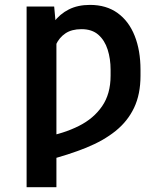

<svg xmlns="http://www.w3.org/2000/svg" viewBox="-20 -573 692 796"><path d="M213.9 -444.3V203.1H90.3V-545.9H204.6ZM192.9 -317.9 138.2 -289.6Q145 -348.6 160.6 -397Q176.3 -445.3 202.1 -480.2Q228 -515.1 265.4 -533.9Q302.7 -552.7 353 -552.7Q420.9 -552.7 467.5 -519Q514.2 -485.4 538.3 -424.6Q562.5 -363.8 562.5 -283.7V-259.3Q562.5 -182.1 535.9 -126.2Q509.3 -70.3 459.2 -30Q409.2 10.3 336.9 39.6Q264.6 68.8 173.3 92.3L167 -5.4Q245.6 -20 306.9 -50.8Q368.2 -81.5 403.3 -132.6Q438.5 -183.6 438.5 -259.3V-283.7Q438.5 -329.1 426.3 -367.4Q414.1 -405.8 387.7 -429Q361.3 -452.1 317.9 -452.1Q277.3 -452.1 251.5 -434.8Q225.6 -417.5 211.7 -387.2Q197.8 -356.9 192.9 -317.9Z"/></svg>

Font: Inter Cardless
Style: Medium
Weight: 500
Designer: Rasmus Andersson
Foundry: rsms
Version: Version 4.001;git-9221beed3